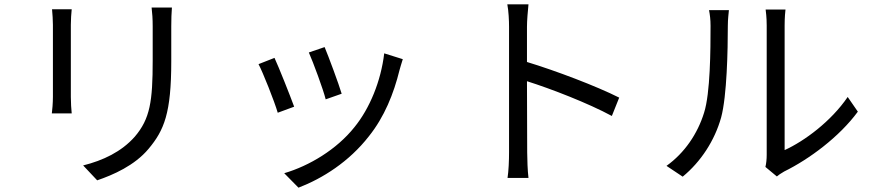

<svg xmlns="http://www.w3.org/2000/svg" viewBox="-20 -794 4040 889"><path d="M776 -759H682C685 -734 687 -706 687 -672C687 -637 687 -552 687 -514C687 -325 675 -244 604 -161C542 -91 457 -51 365 -28L430 41C503 16 603 -27 668 -105C740 -191 773 -270 773 -510C773 -548 773 -632 773 -672C773 -706 774 -734 776 -759ZM312 -751H221C223 -732 225 -697 225 -679C225 -649 225 -388 225 -346C225 -316 222 -284 220 -269H312C310 -287 308 -320 308 -345C308 -387 308 -649 308 -679C308 -703 310 -732 312 -751Z M1483 -576 1410 -551C1430 -506 1477 -379 1488 -334L1562 -360C1549 -404 1500 -536 1483 -576ZM1845 -520 1759 -547C1744 -419 1692 -292 1621 -205C1539 -102 1412 -26 1296 8L1362 75C1474 32 1596 -45 1688 -163C1760 -253 1803 -360 1830 -470C1834 -483 1838 -499 1845 -520ZM1251 -526 1177 -497C1196 -462 1251 -324 1266 -272L1342 -300C1323 -352 1271 -483 1251 -526Z M2337 -88C2337 -51 2335 -2 2330 30H2427C2423 -3 2421 -57 2421 -88L2420 -418C2531 -383 2704 -316 2813 -257L2847 -342C2742 -395 2552 -467 2420 -507V-670C2420 -700 2424 -743 2427 -774H2329C2335 -743 2337 -698 2337 -670C2337 -586 2337 -144 2337 -88Z M3524 -21 3577 23C3584 17 3595 9 3611 0C3727 -57 3866 -160 3952 -277L3905 -345C3828 -232 3705 -141 3613 -99C3613 -130 3613 -613 3613 -676C3613 -714 3616 -742 3617 -750H3525C3526 -742 3530 -714 3530 -676C3530 -613 3530 -123 3530 -77C3530 -57 3528 -37 3524 -21ZM3066 -26 3141 24C3225 -45 3289 -143 3319 -250C3346 -350 3350 -564 3350 -675C3350 -705 3354 -735 3355 -747H3263C3267 -726 3270 -704 3270 -674C3270 -563 3269 -363 3240 -272C3210 -175 3150 -86 3066 -26Z"/></svg>

Font: Noto Sans KR
Style: Regular
Weight: 400
Designer: Ryoko NISHIZUKA 西塚涼子 (kana, bopomofo & ideographs); Paul D. Hunt (Latin, Greek & Cyrillic); Sandoll Communications 산돌커뮤니
Foundry: Adobe
Version: Version 2.004;hotconv 1.0.118;makeotfexe 2.5.65603